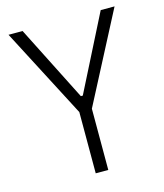

<svg xmlns="http://www.w3.org/2000/svg" viewBox="-106 -778 730 857"><g transform="rotate(-15 259.0 -349.0)"><path d="M288 0H230V-283L14 -698H79L255 -350H264L440 -698H504L288 -283Z"/></g></svg>

Font: IBM Plex Sans Condensed Light
Style: Regular
Weight: 300
Width: 3
Designer: Mike Abbink, Paul van der Laan, Pieter van Rosmalen
Foundry: Bold Monday
Version: Version 3.201